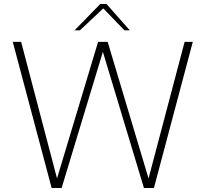

<svg xmlns="http://www.w3.org/2000/svg" viewBox="-20 -943 1031 963"><path d="M239 0 44 -733H86L266 -48L472 -733H520L725 -48L906 -733H947L752 0H702L496 -683L289 0ZM354 -791 483 -923H514L631 -791H604L498 -901L381 -791Z"/></svg>

Font: Exo Thin ExtraLight
Style: Regular
Weight: 250
Version: Version 2.000